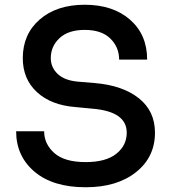

<svg xmlns="http://www.w3.org/2000/svg" viewBox="-20 -771 722 809"><path d="M341 18Q203 18 125.5 -47.5Q48 -113 48 -218H166Q166 -164 209 -126Q252 -88 341 -88Q426 -88 470 -123Q514 -158 514 -212Q514 -301 370 -313L297 -320Q195 -328 135.5 -383Q76 -438 76 -526Q76 -627 147.5 -689Q219 -751 337 -751Q456 -751 528 -688Q600 -625 600 -520H482Q482 -572 445 -608.5Q408 -645 337 -645Q268 -645 231 -610.5Q194 -576 194 -526Q194 -487 223 -459.5Q252 -432 308 -427L380 -421Q497 -411 565 -357Q633 -303 633 -212Q633 -109 553 -45.5Q473 18 341 18Z"/></svg>

Font: Cazoo Sans Medium
Style: Regular
Weight: 500
Designer: Jonathan Barnbrook, Julián Moncada
Foundry: Barnbrook Fonts
Version: Version 2.000;Glyphs 3.3 (3337)